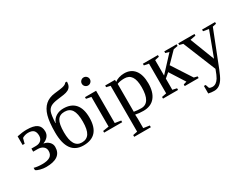

<svg xmlns="http://www.w3.org/2000/svg" viewBox="-83 -1344 2818 2188"><g transform="rotate(-30 1326.5 -250.0)"><path d="M266.1 -237.3Q307.6 -230.5 334.5 -202.9Q361.3 -175.3 361.3 -137.7Q361.3 9.8 158.2 9.8Q122.1 9.8 82.8 -0.5Q43.5 -10.7 28.3 -24.9V-54.2Q73.2 -41 136.2 -41Q204.1 -41 238.8 -63.5Q273.4 -85.9 273.4 -135.7Q273.4 -172.9 246.1 -194.6Q218.8 -216.3 174.8 -216.3H116.2V-256.8H175.3Q217.3 -256.8 241.9 -279.3Q266.6 -301.8 266.6 -341.8Q266.6 -386.2 244.9 -409.2Q223.1 -432.1 171.4 -432.1Q151.4 -432.1 129.9 -425.8Q108.4 -419.4 94.2 -409.2L76.7 -342.8H49.8V-456.1Q120.6 -471.2 174.8 -471.2Q267.1 -471.2 309.1 -441.4Q351.1 -411.6 351.1 -348.1Q351.1 -308.6 327.6 -281.5Q304.2 -254.4 266.1 -240.2Z M441.9 -282.2Q441.9 -416.5 464.1 -494.9Q486.3 -573.2 534.7 -616.7Q583 -660.2 661.1 -669.4Q744.6 -678.7 767.1 -683.8Q789.6 -689 804.2 -696.3Q818.8 -703.6 824.7 -715.8H849.1Q847.7 -677.2 835.4 -655.5Q823.2 -633.8 799.6 -621.6Q775.9 -609.4 740.7 -604Q705.6 -598.6 658.2 -592.8Q595.2 -585 563.7 -566.7Q532.2 -548.3 518.1 -512Q503.9 -475.6 498.5 -371.1H502Q519 -418.9 561 -445.1Q603 -471.2 657.7 -471.2Q761.2 -471.2 813.5 -410.4Q865.7 -349.6 865.7 -231.9Q865.7 9.8 650.9 9.8Q441.9 9.8 441.9 -282.2ZM777.8 -231.9Q777.8 -337.4 747.1 -384.8Q716.3 -432.1 650.9 -432.1Q586.9 -432.1 558.3 -386.7Q529.8 -341.3 529.8 -231.9Q529.8 -28.8 650.9 -28.8Q715.3 -28.8 746.6 -76.7Q777.8 -124.5 777.8 -231.9Z M1088.9 -608.9Q1088.9 -587.4 1073.2 -571.8Q1057.6 -556.2 1035.6 -556.2Q1014.2 -556.2 998.5 -571.8Q982.9 -587.4 982.9 -608.9Q982.9 -630.9 998.5 -646.5Q1014.2 -662.1 1035.6 -662.1Q1057.6 -662.1 1073.2 -646.5Q1088.9 -630.9 1088.9 -608.9ZM1084 -34.2 1162.6 -22V0H924.8V-22L1002.9 -34.2V-424.8L938 -437V-459H1084Z M1255.9 -424.8 1203.6 -437V-459H1332.5L1333.5 -432.1Q1354 -449.7 1388.4 -460.4Q1422.9 -471.2 1458.5 -471.2Q1546.4 -471.2 1594.5 -410.2Q1642.6 -349.1 1642.6 -234.9Q1642.6 -118.2 1590.1 -54.2Q1537.6 9.8 1438.5 9.8Q1383.3 9.8 1333.5 -1Q1336.4 34.2 1336.4 54.2V178.2L1416.5 189.9V212.9H1197.8V189.9L1255.9 178.2ZM1554.7 -234.9Q1554.7 -328.6 1524.2 -374.3Q1493.7 -419.9 1431.6 -419.9Q1374.5 -419.9 1336.4 -403.8V-37.1Q1379.9 -28.8 1431.6 -28.8Q1554.7 -28.8 1554.7 -234.9Z M1760.7 -424.8 1699.7 -437V-459H1897.5V-437L1841.8 -424.8V-221.7L2029.3 -423.8L1981.4 -437V-459H2143.6V-437L2086.4 -425.8L1955.6 -292L2123.5 -33.2L2168.5 -22V0H1985.4V-22L2027.3 -34.2L1901.4 -231.9L1841.8 -181.2V-34.2L1897.5 -22V0H1699.7V-22L1760.7 -34.2Z M2250.5 215.8Q2212.4 215.8 2175.3 207V107.9H2198.2L2214.4 154.8Q2229.5 166 2256.3 166Q2281.7 166 2303.2 151.4Q2324.7 136.7 2342.5 107.9Q2360.4 79.1 2387.2 4.9L2212.4 -424.8L2165.5 -437V-459H2378.4V-437L2306.2 -423.8L2430.2 -103L2550.3 -424.8L2478.5 -437V-459H2649.4V-437L2601.6 -426.8L2422.4 28.8Q2390.6 109.4 2367.2 144.5Q2343.8 179.7 2315.4 197.8Q2287.1 215.8 2250.5 215.8Z"/></g></svg>

Font: Liberation Serif
Style: Regular
Weight: 400
Designer: Steve Matteson
Foundry: Ascender Corporation
Version: Version 2.1.5